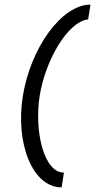

<svg xmlns="http://www.w3.org/2000/svg" viewBox="-20 -705 412 832"><path d="M79 -289C46 -83 121 107 247 107L257 43C169 43 128 -139 152 -290C176 -441 272 -611 362 -621L372 -685C246 -685 112 -495 79 -289Z"/></svg>

Font: Charger Sport
Style: DfExtObl
Weight: 400
Designer: Jasper
Foundry: Cannot Into Space Fonts
Version: Version 1.1